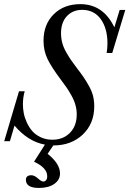

<svg xmlns="http://www.w3.org/2000/svg" viewBox="-40 -697 631 937"><path d="M221.2 12.7H220.2L192.4 53.7Q252.9 102.1 252.9 149.4Q252.9 180.7 225.1 200.4Q197.3 220.2 149.9 220.2Q86.4 220.2 86.4 180.7Q86.4 158.2 113.3 158.2Q127.4 158.2 144.5 173.3Q162.1 189 171.4 189Q179.2 189 184.8 182.4Q190.4 175.8 190.4 163.1Q190.4 121.6 126 92.3L179.2 8.8Q97.2 -5.9 30.8 -84L8.3 -7.8H-19.5L52.7 -251.5H80.6Q71.8 -221.7 71.8 -188Q71.8 -167 75.9 -145Q80.1 -123 90.8 -99.4Q101.6 -75.7 117.4 -57.4Q133.3 -39.1 158.9 -27.1Q184.6 -15.1 215.8 -15.1Q268.1 -15.1 301.3 -48.8Q334.5 -82.5 334.5 -138.7Q334.5 -162.1 328.1 -184.8Q321.8 -207.5 308.8 -230.7Q295.9 -253.9 285.6 -268.8Q275.4 -283.7 257.8 -307.1Q212.4 -367.2 192.4 -408Q172.4 -448.7 172.4 -498Q172.4 -578.1 222.2 -627.4Q272 -676.8 352.1 -676.8Q463.9 -676.8 518.1 -563.5L543.9 -648.4H571.3L507.8 -438.5H480.5Q484.4 -463.4 484.4 -485.4Q484.4 -558.1 451.9 -603.5Q419.4 -648.9 360.8 -648.9Q315.4 -648.9 286.6 -618.4Q257.8 -587.9 257.8 -534.2Q257.8 -510.7 263.9 -487.8Q270 -464.8 283.2 -441.9Q296.4 -418.9 305.7 -405.3Q314.9 -391.6 332 -369.1Q356 -337.9 367.9 -320.3Q379.9 -302.7 394 -277.6Q408.2 -252.4 414.1 -228.8Q419.9 -205.1 419.9 -178.2Q419.9 -93.3 363.8 -40.3Q307.6 12.7 221.2 12.7Z"/></svg>

Font: Elstob 18pt
Style: Italic
Weight: 400
Italic angle: -20°
Designer: Peter S. Baker
Version: Version 1.015